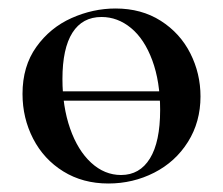

<svg xmlns="http://www.w3.org/2000/svg" viewBox="-20 -419 526 452"><path d="M96 -204H388V-182H96ZM33 -198Q33 -263 65.5 -308.5Q98 -354 148.5 -376.5Q199 -399 252 -399Q313 -399 358.5 -370Q404 -341 428 -293.5Q452 -246 452 -192Q452 -132 422.5 -85Q393 -38 343 -12.5Q293 13 235 13Q175 13 129 -15.5Q83 -44 58 -92.5Q33 -141 33 -198ZM357 -160Q357 -227 338.5 -277Q320 -327 288.5 -353Q257 -379 219 -379Q174 -379 150.5 -342Q127 -305 127 -233Q127 -168 145 -116.5Q163 -65 194.5 -36Q226 -7 265 -7Q309 -7 333 -46Q357 -85 357 -160Z"/></svg>

Font: Cormorant Garamond SemiBold
Style: Regular
Weight: 600
Designer: Christian Thalmann (Catharsis Fonts)
Foundry: Catharsis Fonts
Version: Version 4.000